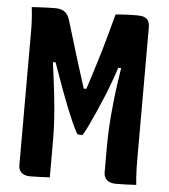

<svg xmlns="http://www.w3.org/2000/svg" viewBox="-51 -750 703 801"><g transform="rotate(5 300.0 -350.0)"><path d="M187 1Q168 2 146.5 3Q125 4 103 4Q90 4 79.5 -0.5Q69 -5 62.5 -14Q56 -23 56 -39Q56 -109 56 -179Q56 -249 56 -319.5Q56 -390 56 -460Q56 -530 56 -600Q56 -626 54.5 -651Q53 -676 50 -700Q67 -701 83.5 -702Q100 -703 116 -703.5Q132 -704 148 -704Q166 -704 178 -699Q190 -694 198 -683Q206 -672 212 -651Q222 -619 230.5 -590Q239 -561 247.5 -533.5Q256 -506 265 -477Q274 -448 284.5 -415.5Q295 -383 307 -345L270 -380H333L295 -345Q308 -383 318.5 -416.5Q329 -450 339 -482Q349 -514 359 -547.5Q369 -581 379 -618.5Q389 -656 401 -700Q415 -701 430.5 -702Q446 -703 461 -703.5Q476 -704 491 -704Q510 -704 521.5 -699.5Q533 -695 538.5 -684.5Q544 -674 544 -656Q544 -614 544 -569.5Q544 -525 544 -478.5Q544 -432 544 -384.5Q544 -337 544 -289.5Q544 -242 544 -194.5Q544 -147 544 -101Q544 -84 544.5 -66.5Q545 -49 546 -32.5Q547 -16 549 1Q528 2 507.5 3Q487 4 463 4Q451 4 439.5 0Q428 -4 420.5 -14Q413 -24 413 -41Q413 -59 413 -76.5Q413 -94 413 -111.5Q413 -129 413 -146Q413 -164 413.5 -183Q414 -202 415 -224.5Q416 -247 418.5 -275Q421 -303 424.5 -337.5Q428 -372 434 -414Q440 -456 448 -508L467 -479H404L441 -506Q428 -467 415 -430.5Q402 -394 388.5 -361Q375 -328 361.5 -297.5Q348 -267 335 -239Q322 -211 308 -187Q305 -187 302 -187Q299 -187 295 -187Q291 -187 288 -188Q285 -189 283 -193Q271 -215 260 -240Q249 -265 237 -295Q225 -325 212.5 -358.5Q200 -392 187 -429Q174 -466 160 -505L197 -479H134L154 -508Q161 -456 166.5 -414.5Q172 -373 175.5 -339.5Q179 -306 181.5 -278.5Q184 -251 185 -228Q186 -205 186.5 -185.5Q187 -166 187 -147Q187 -111 187 -73.5Q187 -36 187 1Z"/></g></svg>

Font: Rec Mono Semicasual
Style: Bold
Weight: 700
Version: Version 1.085; ttfautohint (v1.8.4.7-5d5b)